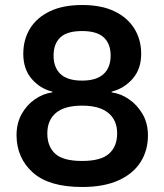

<svg xmlns="http://www.w3.org/2000/svg" viewBox="-20 -737 657 767"><path d="M308 10Q176 10 111.5 -47.5Q47 -105 46 -196Q46 -244 66 -280.5Q86 -317 119 -340Q152 -363 189 -368V-371Q140 -383 106.5 -422Q73 -461 73 -522Q73 -579 100 -623Q127 -667 179.5 -692Q232 -717 308 -717Q385 -717 437 -692Q489 -667 516.5 -623Q544 -579 544 -522Q544 -461 509.5 -422Q475 -383 426 -371V-368Q463 -363 496 -340Q529 -317 550 -280.5Q571 -244 571 -196Q571 -136 541.5 -89.5Q512 -43 453.5 -16.5Q395 10 308 10ZM308 -94Q383 -94 415.5 -123Q448 -152 448 -204Q448 -257 412.5 -286Q377 -315 308 -315Q238 -315 203.5 -286Q169 -257 169 -204Q169 -152 200.5 -123Q232 -94 308 -94ZM308 -415Q365 -415 393.5 -441Q422 -467 422 -515Q422 -562 394.5 -587.5Q367 -613 308 -613Q248 -613 221 -587.5Q194 -562 194 -515Q194 -467 222 -441Q250 -415 308 -415Z"/></svg>

Font: Asta Sans
Style: Bold
Weight: 700
Designer: 42dot
Version: Version 1.000